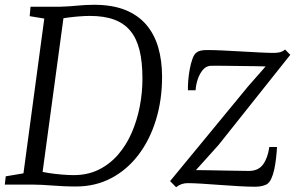

<svg xmlns="http://www.w3.org/2000/svg" viewBox="-21 -771 1238 802"><path d="M106.5 -743H232Q267.5 -744 302.5 -747.5Q337.5 -751 372 -751Q448 -751 501.8 -729.5Q555.5 -708 589.8 -668Q624 -628 640 -572.8Q656 -517.5 656 -450Q656 -353 630.2 -269.5Q604.5 -186 557 -123.8Q509.5 -61.5 443.5 -26.8Q377.5 8 296.5 8Q268.5 8 244.2 6.8Q220 5.5 198 4Q176 2.5 155.5 1.2Q135 0 114 0H-1L3 -34.5L77 -47L164 -693.5L103 -703.5ZM152 -16.5 137 -58Q155.5 -52.5 182.8 -48.2Q210 -44 238 -41.8Q266 -39.5 286.5 -39.5Q345 -39.5 391.2 -62.2Q437.5 -85 472 -124.8Q506.5 -164.5 529 -216.2Q551.5 -268 562.8 -326Q574 -384 574 -443Q574 -512 561.8 -561.5Q549.5 -611 523.2 -642.5Q497 -674 455.5 -689.2Q414 -704.5 355 -704.5Q334 -704.5 309 -702.5Q284 -700.5 262 -697.5Q240 -694.5 227 -692.5L249 -731.5ZM1088.5 -493.5Q1076.5 -494 1050.5 -494.5Q1024.5 -495 992.5 -495.2Q960.5 -495.5 930.5 -496Q900.5 -496.5 879.8 -496.5Q859 -496.5 856 -496Q838.5 -494 825.8 -478.5Q813 -463 805.2 -440.5Q797.5 -418 796 -394H764Q763.5 -410 765.2 -433.5Q767 -457 771.5 -481.5Q776 -506 783 -525.5Q790 -545 800.5 -552Q806 -556.5 816 -559.2Q826 -562 845 -562Q871.5 -562 909.5 -560.2Q947.5 -558.5 988.5 -556Q1029.5 -553.5 1065.5 -551.8Q1101.5 -550 1123.5 -550Q1135 -550 1146.8 -552.5Q1158.5 -555 1170 -564L1191.5 -542L891.5 -165L797.5 -60.5Q818 -60.5 852 -59.8Q886 -59 921.5 -58.5Q957 -58 984.2 -57.5Q1011.5 -57 1018.5 -57Q1058 -57 1077.8 -84Q1097.5 -111 1104 -157H1136Q1135 -135 1132.2 -110.8Q1129.5 -86.5 1124.8 -64Q1120 -41.5 1112.2 -24.8Q1104.5 -8 1093 -1Q1086.5 2.5 1074.2 5.8Q1062 9 1044 9Q1017 9 978.2 6.8Q939.5 4.5 898 1.5Q856.5 -1.5 820.8 -3.8Q785 -6 763 -6Q749.5 -6 737.8 -2Q726 2 714.5 11L689.5 -14.5L1016 -411Z"/></svg>

Font: Merriweather 20pt Light
Style: Italic
Weight: 300
Italic angle: -7.8°
Version: Version 2.101